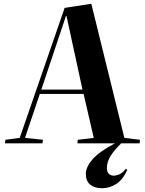

<svg xmlns="http://www.w3.org/2000/svg" viewBox="-20 -763 773 1022"><path d="M524 239Q484 239 460.5 220Q437 201 437 162Q437 126 472.5 85Q508 44 592 0H392L394 -19L479 -29L425 -263H192L113 -29L209 -19L206 0H6L9 -19L85 -29L324 -721L466 -743L642 -29L725 -19L723 0H625Q588 36 568.5 67.5Q549 99 549 131Q549 153 559.5 162.5Q570 172 586 172Q600 172 616.5 164.5Q633 157 649 136L658 141Q633 195 597.5 217Q562 239 524 239ZM200 -286H419L334 -678H331Z"/></svg>

Font: Literata 72pt
Style: Bold Italic
Weight: 700
Italic angle: -2°
Designer: Latin by Veronika Burian and Jose Scaglione. Greek by Irene Vlachou. Cyrillic by Vera Evstafieva
Foundry: TypeTogether
Version: Version 3.002